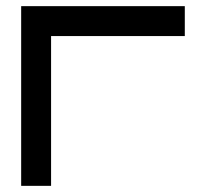

<svg xmlns="http://www.w3.org/2000/svg" viewBox="-20 -604 669 624"><path d="M48.8 -584H580.6V-486.8H146V0H48.8Z"/></svg>

Font: Michroma+
Style: Regular
Weight: 400
Designer: beogot
Foundry: beogot
Version: Version